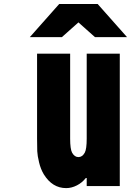

<svg xmlns="http://www.w3.org/2000/svg" viewBox="-20 -937 707 967"><path d="M278 -916.7H472L619.8 -750H458.3L375 -824.2L291.7 -750H130.2ZM313.2 10.4Q243.5 10.4 200.5 -59.2Q184.9 -85.3 176.8 -119.1Q168.6 -153 167.6 -175.5Q166.7 -197.9 166.7 -238.9V-666.7H333.3V-238.9Q333.3 -186.2 343.1 -168Q355.5 -145.8 375 -145.8Q394.5 -145.8 406.9 -168Q416.7 -186.2 416.7 -238.9V-666.7H583.3V0H416.7V-40.4H412.1Q393.9 -16.9 367.2 -3.3Q340.5 10.4 313.2 10.4Z"/></svg>

Font: TypoPRO Monoid
Style: Bold
Weight: 700
Width: 4
Monospace: yes
Designer: Andreas Larsen (@larsenwork)
Version: Version 0.61